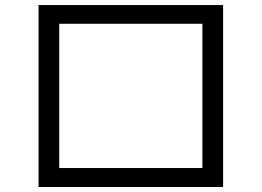

<svg xmlns="http://www.w3.org/2000/svg" viewBox="-20 -748 1039 761"><path d="M132.8 -728H864.3V-6.8H132.8ZM214.8 -653.8V-82H782.2V-653.8Z"/></svg>

Font: UDEV Gothic 35
Style: Regular
Weight: 400
Version: v2.1.0; ttfautohint (v1.8.4.7-5d5b-dirty) -l 6 -r 45 -G 200 